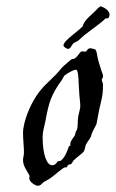

<svg xmlns="http://www.w3.org/2000/svg" viewBox="-20 -579 372 617"><path d="M311 -307C311 -313 307 -319 307 -322C307 -327 311 -328 311 -333C312 -340 306 -349 304 -358L296 -384C292 -397 292 -415 286 -420C283 -422 274 -423 271 -424C259 -424 261 -413 253 -413C251 -413 247 -414 244 -414C236 -414 233 -400 220 -391C217 -389 212 -390 209 -388C197 -377 184 -368 176 -358C153 -329 126 -310 107 -285C80 -251 54 -190 54 -151C54 -130 57 -107 57 -91C57 -78 54 -72 54 -65C54 -45 66 -32 74 -16C75 -15 75 -14 75 -13C75 -11 74 -8 74 -6C74 7 96 18 100 18C114 18 114 8 126 3C130 0 135 -2 140 -5C147 -9 183 -41 188 -41C189 -41 192 -41 193 -41C196 -41 196 -46 198 -48C201 -51 206 -50 209 -52C211 -54 214 -60 216 -63C225 -72 247 -88 249 -92C253 -97 253 -107 256 -114C263 -128 272 -134 274 -147C277 -157 288 -175 290 -180C295 -205 298 -226 304 -249C309 -271 311 -280 311 -307ZM238 -238C238 -228 233 -216 231 -202C229 -189 231 -173 227 -161C222 -157 223 -149 220 -143C217 -138 206 -126 206 -117C206 -115 206 -113 206 -111C206 -109 203 -111 202 -110C196 -94 190 -75 176 -63C173 -61 168 -62 165 -60C162 -56 158 -48 147 -48C131 -48 117 -81 117 -138C117 -157 122 -170 126 -190C136 -246 144 -274 176 -318C181 -324 184 -333 187 -336C200 -346 217 -355 224 -355C234 -355 232 -308 235 -274C236 -261 238 -248 238 -238ZM328 -521C331 -525 332 -529 332 -532C332 -547 310 -558 301 -559V-557C301 -556 296 -555 295 -553C278 -533 251 -517 246 -495C234 -480 184 -449 184 -433C184 -429 193 -422 199 -422C208 -423 209 -433 216 -440C220 -443 226 -445 231 -448C238 -454 246 -462 251 -466C279 -488 309 -508 318 -519C320 -521 326 -519 328 -521Z"/></svg>

Font: Jim Nightshade
Style: Regular
Weight: 400
Designer: Astigmatic (AOETI)
Foundry: Astigmatic (AOETI)
Version: Version 1.000